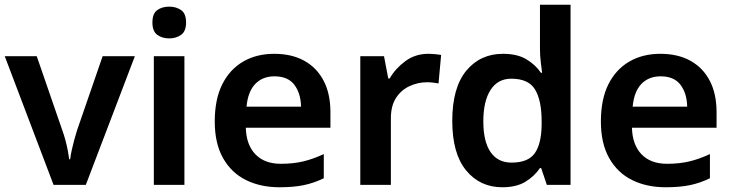

<svg xmlns="http://www.w3.org/2000/svg" viewBox="-20 -780 3089 810"><path d="M206 0 0 -543H135L243 -230Q250 -211 256 -188.5Q262 -166 266 -145Q270 -124 272 -108H276Q278 -125 282.5 -146Q287 -167 293 -189Q299 -211 305 -230L413 -543H549L342 0Z M758 -543V0H629V-543ZM694 -752Q723 -752 744 -737.5Q765 -723 765 -685Q765 -648 744 -633Q723 -618 694 -618Q664 -618 643.5 -633Q623 -648 623 -685Q623 -723 643.5 -737.5Q664 -752 694 -752Z M1137 -553Q1211 -553 1264 -523.5Q1317 -494 1345.5 -439Q1374 -384 1374 -307V-241H1017Q1019 -169 1057.5 -129Q1096 -89 1165 -89Q1217 -89 1259 -99Q1301 -109 1346 -130V-28Q1305 -8 1262 1Q1219 10 1159 10Q1079 10 1017.5 -20.5Q956 -51 921 -113Q886 -175 886 -267Q886 -361 917.5 -424Q949 -487 1005.5 -520Q1062 -553 1137 -553ZM1138 -458Q1088 -458 1057 -426Q1026 -394 1020 -330H1250Q1249 -386 1222 -422Q1195 -458 1138 -458Z M1787 -553Q1799 -553 1815 -551.5Q1831 -550 1841 -548L1830 -428Q1821 -430 1807 -431.5Q1793 -433 1782 -433Q1743 -433 1707.5 -416.5Q1672 -400 1650.5 -366.5Q1629 -333 1629 -281V0H1500V-543H1600L1618 -449H1624Q1648 -491 1690 -522Q1732 -553 1787 -553Z M2099 10Q2005 10 1946.5 -61Q1888 -132 1888 -270Q1888 -410 1947 -481.5Q2006 -553 2102 -553Q2162 -553 2200.5 -530Q2239 -507 2262 -473H2267Q2265 -488 2261.5 -517Q2258 -546 2258 -572V-760H2387V0H2287L2263 -71H2258Q2235 -37 2197 -13.5Q2159 10 2099 10ZM2138 -94Q2208 -94 2236 -133.5Q2264 -173 2265 -253V-269Q2265 -356 2237.5 -402Q2210 -448 2137 -448Q2080 -448 2049.5 -400.5Q2019 -353 2019 -268Q2019 -183 2049.5 -138.5Q2080 -94 2138 -94Z M2766 -553Q2840 -553 2893 -523.5Q2946 -494 2974.5 -439Q3003 -384 3003 -307V-241H2646Q2648 -169 2686.5 -129Q2725 -89 2794 -89Q2846 -89 2888 -99Q2930 -109 2975 -130V-28Q2934 -8 2891 1Q2848 10 2788 10Q2708 10 2646.5 -20.5Q2585 -51 2550 -113Q2515 -175 2515 -267Q2515 -361 2546.5 -424Q2578 -487 2634.5 -520Q2691 -553 2766 -553ZM2767 -458Q2717 -458 2686 -426Q2655 -394 2649 -330H2879Q2878 -386 2851 -422Q2824 -458 2767 -458Z"/></svg>

Font: Noto Sans Javanese SemiBold
Style: Regular
Weight: 600
Version: Version 2.004